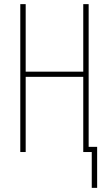

<svg xmlns="http://www.w3.org/2000/svg" viewBox="-20 -734 517 927"><path d="M423 173V0H382V-363H104V0H78V-714H104V-388H382V-714H408V-25H449V173Z"/></svg>

Font: Noto Sans ExtraCondensed Thin
Style: Regular
Weight: 100
Width: 2
Designer: Monotype Design Team
Foundry: Monotype Imaging Inc.
Version: Version 2.013; ttfautohint (v1.8.4.7-5d5b)